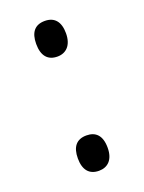

<svg xmlns="http://www.w3.org/2000/svg" viewBox="-110 -589 491 654"><g transform="rotate(-20 135.0 -262.5)"><path d="M81 -470C81 -427 100 -405 135 -405C166 -405 189 -426 189 -470C189 -512 170 -534 135 -534C99 -534 81 -512 81 -470ZM81 -55C81 -13 100 9 135 9C166 9 189 -11 189 -55C189 -100 168 -119 135 -119C99 -119 81 -97 81 -55Z"/></g></svg>

Font: Noto Sans Sinhala UI ExtraCondensed
Style: Regular
Weight: 400
Width: 2
Designer: Jelle Bosma - Monotype Design Team
Foundry: Monotype Imaging Inc.
Version: Version 2.006